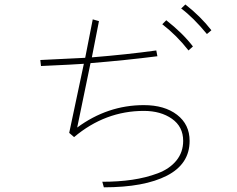

<svg xmlns="http://www.w3.org/2000/svg" viewBox="-20 -798 1040 844"><path d="M377.9 -520.5 319.3 -237.3Q453.1 -335.9 612.3 -335.9Q703.1 -335.9 758.3 -293.5Q813.5 -251 813.5 -178.7Q813.5 -77.1 713.9 -25.9Q614.3 25.4 436.5 25.4L429.7 1Q501 1 561 -7.8Q621.1 -16.6 673.3 -36.1Q725.6 -55.7 755.4 -92.3Q785.2 -128.9 785.2 -178.7Q785.2 -241.2 735.8 -275.9Q686.5 -310.5 612.3 -310.5Q442.4 -310.5 305.7 -195.3L284.2 -213.9L348.6 -517.6Q310.5 -514.6 160.2 -507.8L157.2 -534.2Q323.2 -542 354.5 -543.9L387.7 -712.9L415 -705.1L383.8 -545.9Q540 -558.6 667 -576.2L671.9 -550.8Q534.2 -533.2 377.9 -520.5ZM776.4 -760.7 794.9 -778.3Q862.3 -725.6 909.2 -665L889.6 -648.4Q829.1 -721.7 776.4 -760.7ZM693.4 -691.4 710.9 -709Q783.2 -652.3 828.1 -593.8L808.6 -576.2Q757.8 -641.6 693.4 -691.4Z"/></svg>

Font: Gothic A1 Thin
Style: Regular
Weight: 250
Designer: HanYang I&C Co.,Ltd.
Foundry: HanYang I&C Co.,Ltd.
Version: Version 2.50